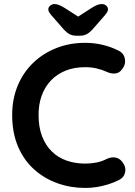

<svg xmlns="http://www.w3.org/2000/svg" viewBox="-20 -916 667 946"><path d="M565 -666Q591 -653 595.5 -625Q600 -597 581 -574Q568 -556 547.5 -554Q527 -552 506 -562Q482 -573 455.5 -579Q429 -585 400 -585Q346 -585 303.5 -568Q261 -551 231 -519.5Q201 -488 185.5 -445Q170 -402 170 -350Q170 -289 187.5 -244Q205 -199 236 -169Q267 -139 309 -124.5Q351 -110 400 -110Q427 -110 454 -115Q481 -120 506 -133Q527 -143 547.5 -140Q568 -137 582 -119Q602 -94 596.5 -67.5Q591 -41 566 -29Q540 -16 512.5 -7.5Q485 1 457 5.5Q429 10 400 10Q328 10 263.5 -13Q199 -36 148.5 -81Q98 -126 69 -193.5Q40 -261 40 -350Q40 -427 66.5 -492Q93 -557 141.5 -604.5Q190 -652 256 -678.5Q322 -705 400 -705Q444 -705 486 -695Q528 -685 565 -666ZM346 -822 430 -876Q447 -887 459 -891.5Q471 -896 481 -896Q495 -896 503.5 -888Q512 -880 512 -871Q512 -864 509 -858Q506 -852 497 -841L434 -769Q421 -755 407 -747.5Q393 -740 373 -740H357Q337 -740 323 -747.5Q309 -755 296 -769L233 -841Q224 -852 221 -858Q218 -864 218 -871Q218 -880 227 -888Q236 -896 249 -896Q269 -896 300 -876L384 -822Z"/></svg>

Font: zvoove
Style: Bold
Weight: 700
Designer: Vernon Adams (Nunito) & Andrew Paglinawan (Quicksand)
Foundry: zvoove
Version: Version 3.006